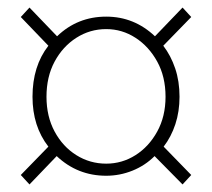

<svg xmlns="http://www.w3.org/2000/svg" viewBox="-20 -617 561 508"><path d="M58 -129 35 -154 108 -229Q66 -283 66 -361Q66 -442 108 -496L35 -572L58 -597L131 -521Q185 -573 261 -573Q335 -573 390 -521L463 -597L486 -572L412 -496Q432 -470 443.5 -436Q455 -402 455 -361Q455 -322 444 -288.5Q433 -255 413 -229L486 -154L463 -129L389 -204Q364 -179 330.5 -165.5Q297 -152 261 -152Q185 -152 130 -204ZM261 -184Q303 -184 338.5 -206.5Q374 -229 396 -269Q418 -309 418 -361Q418 -414 396 -454Q374 -494 338.5 -517Q303 -540 261 -540Q218 -540 182 -517Q146 -494 124.5 -454Q103 -414 103 -361Q103 -309 124.5 -269Q146 -229 182 -206.5Q218 -184 261 -184Z"/></svg>

Font: Noto Sans TC
Style: Regular
Weight: 100
Designer: Ryoko NISHIZUKA 西塚涼子 (kana, bopomofo & ideographs); Paul D. Hunt (Latin, Greek & Cyrillic); Sandoll Communications 산돌커뮤니
Foundry: Adobe
Version: Version 2.004;hotconv 1.0.118;makeotfexe 2.5.65603